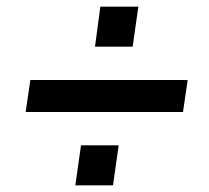

<svg xmlns="http://www.w3.org/2000/svg" viewBox="-20 -638 628 576"><path d="M57 -302 71 -398H543L529 -302ZM206 -82 223 -202H336L319 -82ZM265 -498 281 -618H395L378 -498Z"/></svg>

Font: Finlandica Medium
Style: Italic
Weight: 500
Italic angle: -8°
Designer: Niklas Ekholm, Juho Hiilivirta, Jaakko Suomalainen
Foundry: Helsinki Type Studio
Version: Version 1.063